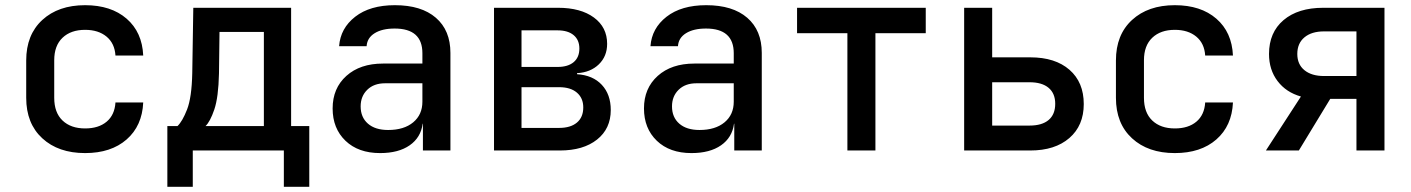

<svg xmlns="http://www.w3.org/2000/svg" viewBox="-20 -580 5440 740"><path d="M308 10Q205 10 143 -47Q81 -104 81 -203V-347Q81 -446 143 -503Q205 -560 308 -560Q408 -560 468 -508Q528 -456 532 -366H425Q422 -413 390.5 -439Q359 -465 308 -465Q253 -465 221 -434.5Q189 -404 189 -348V-203Q189 -146 221 -115.5Q253 -85 308 -85Q360 -85 391 -111Q422 -137 425 -185H532Q528 -95 468 -42.5Q408 10 308 10Z M625 140V-94H664Q683 -112 701 -158Q719 -204 721 -298L725 -550H1102V-94H1172V140H1074V0H723V140ZM772 -94H997V-457H826L824 -297Q822 -205 806 -158Q790 -111 772 -94Z M1445 10Q1361 10 1311.5 -37.5Q1262 -85 1262 -162Q1262 -240 1315 -287.5Q1368 -335 1456 -335H1608V-375Q1608 -470 1501 -470Q1453 -470 1424 -452Q1395 -434 1393 -402H1287Q1292 -471 1349 -515.5Q1406 -560 1502 -560Q1604 -560 1660 -511.5Q1716 -463 1716 -376V0H1610V-103H1609Q1602 -50 1559 -20Q1516 10 1445 10ZM1476 -79Q1537 -79 1572.5 -108.5Q1608 -138 1608 -188V-259H1464Q1421 -259 1395.5 -234Q1370 -209 1370 -170Q1370 -128 1398 -103.5Q1426 -79 1476 -79Z M1884 0V-550H2131Q2218 -550 2269 -512.5Q2320 -475 2320 -411Q2320 -363 2288 -332Q2256 -301 2204 -298V-294Q2265 -290 2299.5 -253Q2334 -216 2334 -156Q2334 -84 2281 -42Q2228 0 2138 0ZM1990 -322H2129Q2169 -322 2191 -340.5Q2213 -359 2213 -393Q2213 -426 2191 -444.5Q2169 -463 2129 -463H1990ZM1990 -87H2135Q2179 -87 2203.5 -107.5Q2228 -128 2228 -166Q2228 -202 2203.5 -223Q2179 -244 2135 -244H1990Z M2645 10Q2561 10 2511.5 -37.5Q2462 -85 2462 -162Q2462 -240 2515 -287.5Q2568 -335 2656 -335H2808V-375Q2808 -470 2701 -470Q2653 -470 2624 -452Q2595 -434 2593 -402H2487Q2492 -471 2549 -515.5Q2606 -560 2702 -560Q2804 -560 2860 -511.5Q2916 -463 2916 -376V0H2810V-103H2809Q2802 -50 2759 -20Q2716 10 2645 10ZM2676 -79Q2737 -79 2772.5 -108.5Q2808 -138 2808 -188V-259H2664Q2621 -259 2595.5 -234Q2570 -209 2570 -170Q2570 -128 2598 -103.5Q2626 -79 2676 -79Z M3246 0V-452H3052V-550H3548V-452H3354V0Z M3696 0V-550H3804V-359H3951Q4047 -359 4102 -311Q4157 -263 4157 -179Q4157 -96 4101.5 -48Q4046 0 3951 0ZM3804 -96H3948Q3996 -96 4021.5 -117.5Q4047 -139 4047 -180Q4047 -220 4021.5 -241.5Q3996 -263 3948 -263H3804Z M4508 10Q4405 10 4343 -47Q4281 -104 4281 -203V-347Q4281 -446 4343 -503Q4405 -560 4508 -560Q4608 -560 4668 -508Q4728 -456 4732 -366H4625Q4622 -413 4590.5 -439Q4559 -465 4508 -465Q4453 -465 4421 -434.5Q4389 -404 4389 -348V-203Q4389 -146 4421 -115.5Q4453 -85 4508 -85Q4560 -85 4591 -111Q4622 -137 4625 -185H4732Q4728 -95 4668 -42.5Q4608 10 4508 10Z M4859 0 4994 -208Q4937 -224 4904 -267.5Q4871 -311 4871 -372Q4871 -455 4927 -502.5Q4983 -550 5080 -550H5316V0H5208V-199H5107L4986 0ZM5083 -287H5208V-459H5083Q5035 -459 5007.5 -436Q4980 -413 4980 -372Q4980 -332 5007.5 -309.5Q5035 -287 5083 -287Z"/></svg>

Font: JetBrains Mono NL SemiBold
Style: Regular
Weight: 600
Designer: Philipp Nurullin, Konstantin Bulenkov
Foundry: JetBrains
Version: Version 2.304; ttfautohint (v1.8.4.7-5d5b)